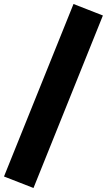

<svg xmlns="http://www.w3.org/2000/svg" viewBox="-32 -825 534 960"><path d="M135.5 115 -12 57.5 335.5 -805 482.5 -747.5Z"/></svg>

Font: Geologica Cursive ExtraBold
Style: Regular
Weight: 800
Designer: Sindre Bremnes, Frode Helland
Foundry: Monokrom Skriftforlag AS
Version: Version 1.010;gftools[0.9.28]